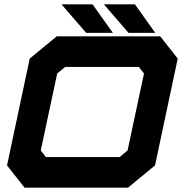

<svg xmlns="http://www.w3.org/2000/svg" viewBox="-20 -868 854 888"><path d="M93.5 0 12.5 -103 117.5 -597 242.5 -700H721L802 -597L697 -103L572 0ZM192.5 -141.5H533L570 -172L646 -528L622 -558.5H281.5L244.5 -528L168.5 -172ZM698 -716H574.5L460.5 -848H604ZM502 -716H378.5L264.5 -848H408Z"/></svg>

Font: Tourney Expanded Black
Style: Italic
Weight: 900
Width: 7
Italic angle: -12°
Designer: Tyler Finck
Foundry: Etcetera Type Co
Version: Version 1.010; ttfautohint (v1.8.3)